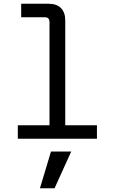

<svg xmlns="http://www.w3.org/2000/svg" viewBox="-20 -740 640 1024"><path d="M75 0V-72H244V-623Q244 -648 219 -648H93V-720H239Q282 -720 305 -697Q328 -674 328 -631V-72H497V0ZM193 264 252 68H360L271 264Z"/></svg>

Font: DM Mono
Style: Regular
Weight: 400
Designer: Colophon Foundry
Foundry: Colophon Foundry
Version: Version 1.000; ttfautohint (v1.8.2.53-6de2)